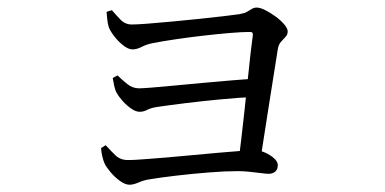

<svg xmlns="http://www.w3.org/2000/svg" viewBox="-20 -508 1040 518"><path d="M281.8 -480.6Q293.3 -467.1 305.6 -454.5Q318 -441.9 335.9 -441.9Q349.6 -441.9 378.7 -444.2Q407.8 -446.5 444.5 -449.9Q481.1 -453.3 517.5 -457.1Q553.8 -460.9 582.8 -464.3Q611.7 -467.7 625.3 -469.7Q638.7 -471.9 646 -475.9Q653.4 -480 659.1 -483.8Q664.9 -487.6 672.6 -487.6Q681.4 -487.6 695.2 -480.9Q708.9 -474.1 722.9 -463.9Q737 -453.7 746.6 -442.5Q756.2 -431.3 756.2 -423Q756.2 -414.7 750.1 -408.3Q744.1 -401.8 737.9 -395Q731.8 -388.2 729.6 -376.1Q725.6 -351.2 719.4 -311.7Q713.1 -272.3 706.1 -227.8Q699.1 -183.3 692.5 -140.9Q685.8 -98.5 681 -66.7L623.4 -71Q626.6 -95.2 630.8 -131.6Q635 -168 639.6 -209.4Q644.2 -250.9 648.2 -291.2Q652.2 -331.6 656 -364.2Q659.8 -396.8 662.2 -413.9Q663 -421.8 654.8 -421.8Q633.5 -421.8 600.2 -419Q566.9 -416.2 528.6 -411.8Q490.4 -407.4 454.3 -402.1Q418.2 -396.8 392 -391.6Q376.1 -388.6 362.6 -381.7Q349.1 -374.7 337.6 -374.7Q326.2 -374.7 312.2 -385.8Q298.3 -396.8 287.4 -411.3Q276.4 -425.8 273.4 -435.2Q270.4 -444.5 269.3 -456.1Q268.1 -467.7 267.5 -476ZM297.2 -304.5Q309.3 -292.5 323.6 -281.1Q338 -269.7 355.1 -269.7Q364.1 -269.7 390.4 -271.8Q416.7 -273.9 453 -277.4Q489.3 -280.9 528.9 -284.5Q568.5 -288.1 605.5 -291.2Q642.4 -294.3 669.2 -295.6L666 -246.6Q622 -244.4 573.8 -239.8Q525.5 -235.2 481.5 -229.8Q437.5 -224.4 405.1 -219.6Q387.8 -217.2 377.6 -211.8Q367.5 -206.4 356.6 -206.4Q346.2 -206.4 333.7 -215.2Q321.2 -224 310.6 -235.8Q300.1 -247.7 294.9 -257.2Q290.7 -264.6 288.1 -276.5Q285.5 -288.3 284.1 -297.6ZM265.1 -116.3Q277.5 -102.6 291 -89.4Q304.4 -76.2 325.2 -76.2Q340.4 -76.2 367.6 -78.3Q394.9 -80.4 428.7 -83.1Q462.5 -85.8 498.3 -89.4Q534 -93 567.4 -95.7Q600.7 -98.5 627 -100.6Q653.3 -102.7 666.3 -102.7Q680.9 -102.7 695.2 -96.3Q709.5 -89.9 719.5 -80.8Q729.5 -71.7 729.5 -62.6Q729.5 -51.1 722.6 -45.1Q715.7 -39.1 705.4 -39.1Q697.9 -39.1 684.1 -41Q670.3 -42.8 653.8 -44.5Q637.3 -46.3 620.7 -46.3Q588.4 -46.3 544.1 -42.8Q499.8 -39.3 456.1 -34.2Q412.4 -29.1 380.9 -23.8Q367.6 -21.6 353.6 -15.6Q339.6 -9.6 329.7 -9.6Q317.7 -9.6 303.1 -20.2Q288.6 -30.9 277.4 -44.5Q266.1 -58.1 261.9 -67.5Q258.7 -74.6 256 -86.2Q253.3 -97.8 252.7 -108.5Z"/></svg>

Font: Noto Serif JP
Style: Regular
Weight: 200
Designer: Ryoko NISHIZUKA 西塚涼子 (kana & ideographs); Frank Grießhammer (Latin, Greek & Cyrillic); Wenlong ZHANG 张文龙 (bopomofo); San
Foundry: Adobe
Version: Version 2.001;hotconv 1.1.0;makeotfexe 2.6.0